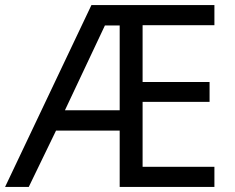

<svg xmlns="http://www.w3.org/2000/svg" viewBox="-21 -734 922 754"><path d="M821 0H449V-221H199L92 0H-1L338 -714H821V-635H539V-412H802V-334H539V-79H821ZM234 -301H449V-634H391Z"/></svg>

Font: Noto Sans Tifinagh Adrar
Style: Regular
Weight: 400
Designer: JamraPatel
Foundry: JamraPatel LLC
Version: Version 2.006; ttfautohint (v1.8.4.7-5d5b)